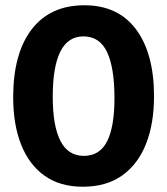

<svg xmlns="http://www.w3.org/2000/svg" viewBox="-20 -694 634 728"><path d="M294 14Q207 14 148.5 -28Q90 -70 60 -146Q30 -222 30 -325Q30 -491 100 -582.5Q170 -674 300 -674Q428 -674 496 -582.5Q564 -491 564 -329Q564 -225 533.5 -148Q503 -71 443 -28.5Q383 14 294 14ZM298 -103Q358 -103 386 -158Q414 -213 414 -322Q414 -437 386 -496.5Q358 -556 296 -556Q180 -556 180 -327Q180 -217 209 -160Q238 -103 298 -103Z"/></svg>

Font: Bricolage Grotesque 48pt Bricolage Grotesque 48pt Regular
Style: Bold
Weight: 700
Designer: Mathieu Triay
Foundry: Atelier Triay
Version: Version 1.000; ttfautohint (v1.8.4.7-5d5b);gftools[0.9.32]